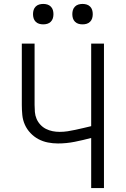

<svg xmlns="http://www.w3.org/2000/svg" viewBox="-20 -957 640 977"><path d="M444 0V-255Q403 -244 360.5 -235.5Q318 -227 275 -227Q249 -227 223.5 -232Q198 -237 175.5 -249Q153 -261 135 -280Q117 -299 106.5 -322.5Q96 -346 93.5 -372Q91 -398 91 -423V-735H156V-423Q156 -405 157.5 -387Q159 -369 166 -352.5Q173 -336 185.5 -322.5Q198 -309 214 -301Q230 -293 247.5 -289.5Q265 -286 283 -286Q304 -286 324 -289Q344 -292 364 -296.5Q384 -301 404 -305.5Q424 -310 444 -315V-735H509V0ZM400 -833Q389 -833 379 -836Q369 -839 361.5 -846.5Q354 -854 351 -864Q348 -874 348 -885Q348 -896 351 -906Q354 -916 361.5 -923.5Q369 -931 379 -934Q389 -937 400 -937Q411 -937 421 -934Q431 -931 438.5 -923.5Q446 -916 449 -906Q452 -896 452 -885Q452 -874 449 -864Q446 -854 438.5 -846.5Q431 -839 421 -836Q411 -833 400 -833ZM200 -833Q189 -833 179 -836Q169 -839 161.5 -846.5Q154 -854 151 -864Q148 -874 148 -885Q148 -896 151 -906Q154 -916 161.5 -923.5Q169 -931 179 -934Q189 -937 200 -937Q211 -937 221 -934Q231 -931 238.5 -923.5Q246 -916 249 -906Q252 -896 252 -885Q252 -874 249 -864Q246 -854 238.5 -846.5Q231 -839 221 -836Q211 -833 200 -833Z"/></svg>

Font: Iosevka Curly Light Extended
Style: Regular
Weight: 300
Width: 7
Monospace: yes
Designer: Belleve Invis
Foundry: Belleve Invis
Version: Version 11.1.0; ttfautohint (v1.8.3)